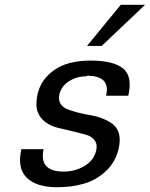

<svg xmlns="http://www.w3.org/2000/svg" viewBox="-20 -764 623 798"><path d="M341.8 -449.2 337.9 -446.8Q299.8 -446.8 267.6 -426.8Q235.4 -406.7 227.1 -373Q221.7 -349.6 231 -333.7Q240.2 -317.9 259.5 -310.3Q278.8 -302.7 304 -296.1Q329.1 -289.6 356 -285.2Q382.8 -280.8 407.5 -271Q432.1 -261.2 450 -247.1Q467.8 -232.9 474.6 -207.5Q481.4 -182.1 473.1 -146Q460.4 -90.8 421.1 -53.7Q381.8 -16.6 330.8 -1.2Q279.8 14.2 217.8 14.2Q131.8 14.2 91.3 -25.1Q50.8 -64.5 68.8 -144H161.1Q141.1 -50.8 245.1 -50.8Q292 -50.8 331.3 -74.2Q370.6 -97.7 379.9 -139.2Q385.7 -165 373 -181.4Q360.4 -197.8 335.9 -204.6Q311.5 -211.4 281 -218.5Q250.5 -225.6 220.9 -232.7Q191.4 -239.7 168.5 -256.8Q145.5 -273.9 136 -300.5Q126.5 -327.1 136.2 -373Q150.9 -435.1 206.3 -473.6Q261.7 -512.2 356.9 -512.2Q451.2 -512.2 491.5 -479.5Q531.7 -446.8 513.2 -366.2H420.9Q440.9 -449.2 341.8 -449.2ZM583 -744.1 402.8 -573.2H341.8L481.9 -744.1Z"/></svg>

Font: Perun
Style: Italic
Weight: 400
Italic angle: -12°
Foundry: Stefan Peev, Context Ltd
Version: Version 001.000